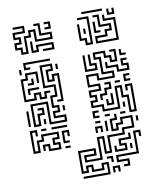

<svg xmlns="http://www.w3.org/2000/svg" viewBox="-100 -824 911 1098"><g transform="rotate(-10 356.0 -275.0)"><path d="M69 -564V-594H39V-636H69V-654H39V-696H99V-714H45V-726H111V-684H51V-666H81V-624H51V-606H81V-576H99V-666H129V-696H171V-636H249V-654H189V-714H165V-726H201V-666H261V-624H159V-684H141V-654H111V-564ZM225 -684V-696H249V-714H225V-726H261V-684ZM129 -564V-630H141V-576H159V-606H261V-564H195V-576H249V-594H171V-564ZM69 -474V-516H225V-504H81V-486H105V-474ZM69 -144V-276H171V-156H249V-174H189V-216H219V-234H189V-306H219V-354H159V-486H231V-444H201V-396H219V-426H261V-264H225V-276H249V-414H231V-384H189V-456H219V-474H171V-366H231V-294H201V-246H231V-204H201V-186H261V-144H159V-264H81V-156H99V-216H129V-234H105V-246H141V-204H111V-144ZM39 -450V-480H51V-450ZM249 -450V-480H261V-450ZM39 -294V-426H69V-456H141V-390H129V-444H81V-414H51V-306H99V-336H141V-306H159V-336H195V-324H171V-294H129V-324H111V-294ZM75 -384V-396H99V-420H111V-384ZM69 -330V-366H135V-354H81V-330ZM39 -150V-240H51V-150ZM249 -210V-240H261V-210ZM129 -150V-180H141V-150ZM39 6V-126H81V-90H69V-114H51V-6H69V-66H99V-96H201V-54H171V-36H201V6H129V-24H111V0H99V-36H141V-6H189V-24H159V-66H189V-84H111V-54H81V6ZM105 -114V-126H135V-114ZM165 -114V-126H255V-114ZM219 -24V-96H261V-60H249V-84H231V-36H255V-24ZM225 6V-6H255V6ZM447 -734V-746H567V-734ZM591 -704V-740H603V-716H621V-740H633V-704ZM441 -554V-584H411V-680H423V-596H453V-566H471V-704H417V-716H483V-554ZM501 -554V-596H561V-626H591V-644H531V-704H507V-716H543V-656H603V-614H573V-584H513V-566H621V-674H561V-710H573V-686H633V-554ZM501 -614V-680H513V-626H537V-614ZM441 -620V-650H453V-620ZM621 -134V-224H591V-284H573V-164H471V-194H411V-236H441V-254H411V-296H471V-314H411V-386H483V-356H561V-374H501V-464H471V-506H543V-476H573V-446H591V-494H567V-506H603V-434H561V-464H531V-494H483V-476H513V-386H573V-344H471V-374H423V-326H483V-284H423V-266H453V-224H423V-206H483V-176H561V-296H603V-236H633V-146H651V-284H633V-260H621V-296H663V-134ZM411 -404V-500H423V-416H471V-434H441V-500H453V-446H483V-404ZM621 -464V-500H633V-476H657V-464ZM591 -374V-404H531V-440H543V-416H603V-386H651V-404H621V-446H657V-434H633V-416H663V-374ZM621 -314V-356H657V-344H633V-326H657V-314ZM471 -230V-266H501V-296H531V-314H507V-326H543V-284H513V-254H483V-230ZM567 -314V-326H597V-314ZM501 -194V-230H513V-206H531V-260H543V-194ZM591 -170V-200H603V-170ZM411 -134V-176H447V-164H423V-146H447V-134ZM477 -134V-146H507V-134ZM567 -134V-146H597V-134ZM297 196V184H441V136H423V166H351V136H333V166H291V34H393V76H333V94H411V-26H453V64H471V-26H561V-56H621V-104H573V-74H543V-44H501V-116H531V-140H543V-104H513V-56H531V-86H561V-116H633V-44H573V-14H483V76H441V-14H423V106H321V64H381V46H303V154H321V124H363V154H411V124H453V196ZM417 -104V-116H447V-104ZM471 -50V-110H483V-50ZM651 -80V-110H663V-80ZM411 -50V-86H453V-50H441V-74H423V-50ZM537 166V154H561V136H501V94H621V-26H663V10H651V-14H633V106H513V124H573V166ZM501 76V40H513V64H561V46H531V4H591V-20H603V16H543V34H573V76ZM591 70V40H603V70ZM471 130V106H447V94H483V130ZM471 190V154H513V190H501V166H483V190Z"/></g></svg>

Font: Rubik Maze
Style: Regular
Weight: 400
Designer: Hubert and Fischer, NaN
Foundry: Hubert and Fischer, NaN
Version: Version 2.200